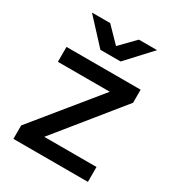

<svg xmlns="http://www.w3.org/2000/svg" viewBox="-170 -802 826 904"><g transform="rotate(30 243.5 -350.0)"><path d="M41 -73 323 -419H41V-500H444V-429L162 -81H446V0H41ZM64 -700H163L241 -620L319 -700H418L296 -568H186Z"/></g></svg>

Font: Oak Sans Medium
Style: Regular
Weight: 500
Designer: Erik Kennedy, Walven
Foundry: Erik Kennedy, Walven
Version: Version 1.000